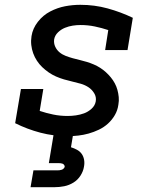

<svg xmlns="http://www.w3.org/2000/svg" viewBox="-20 -558 640 798"><path d="M262 8Q203 8 148 -6.5Q93 -21 43 -46L67 -188H160L145 -97Q172 -88 201 -82Q230 -76 261 -76Q278 -76 295.5 -78.5Q313 -81 329.5 -87Q346 -93 360.5 -106Q375 -119 378 -137Q381 -155 371.5 -170.5Q362 -186 347.5 -195.5Q333 -205 315.5 -210Q298 -215 280.5 -219Q263 -223 246 -228Q229 -233 213 -240Q197 -247 182.5 -257Q168 -267 155.5 -279Q143 -291 133.5 -305.5Q124 -320 118 -336.5Q112 -353 110 -371Q108 -389 111 -408Q116 -440 137.5 -467.5Q159 -495 189 -510.5Q219 -526 250.5 -532Q282 -538 314 -538Q373 -538 427.5 -523Q482 -508 532 -484L510 -350H417L430 -433Q403 -442 374 -448Q345 -454 315 -454Q299 -454 282.5 -451.5Q266 -449 250 -442.5Q234 -436 221 -423.5Q208 -411 205 -394Q203 -378 209.5 -364Q216 -350 227.5 -340.5Q239 -331 253.5 -325.5Q268 -320 282.5 -316Q297 -312 312 -308.5Q327 -305 341.5 -300.5Q356 -296 370 -290Q384 -284 396.5 -276Q409 -268 420 -258Q431 -248 440.5 -236.5Q450 -225 457 -212Q464 -199 468 -184.5Q472 -170 473.5 -154.5Q475 -139 472 -123Q469 -100 457.5 -80Q446 -60 429 -44.5Q412 -29 391 -19Q370 -9 348.5 -3Q327 3 305 5.5Q283 8 262 8ZM107 220 119 150H219Q223 150 227.5 149.5Q232 149 236.5 147.5Q241 146 244.5 142.5Q248 139 249 135Q249 131 246.5 127.5Q244 124 240.5 122.5Q237 121 232.5 120.5Q228 120 224 120H183L203 0H284L275 54Q288 58 300 64.5Q312 71 319.5 81.5Q327 92 329.5 106Q332 120 329 135Q326 154 314.5 172Q303 190 285 201Q267 212 247 216Q227 220 207 220Z"/></svg>

Font: Iosevka Slab Medium Extended
Style: Italic
Weight: 500
Width: 7
Italic angle: -9°
Monospace: yes
Designer: Belleve Invis
Foundry: Belleve Invis
Version: Version 11.1.0; ttfautohint (v1.8.3)